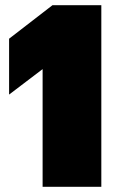

<svg xmlns="http://www.w3.org/2000/svg" viewBox="-20 -719 445 739"><path d="M144 -453 15 -355V-570L182 -699H370V0H144Z"/></svg>

Font: Readiness Black
Style: Regular
Weight: 900
Designer: Katatrad Team
Foundry: CadsonDemak
Version: Version 1.00;April 23, 2019;FontCreator 11.5.0.2425 64-bit; 